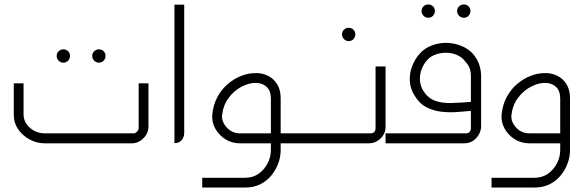

<svg xmlns="http://www.w3.org/2000/svg" viewBox="-20 -645 2627 864"><path d="M265 -363Q253 -363 244 -372Q235 -381 235 -393Q235 -406 244 -414.5Q253 -423 265 -423Q278 -423 286.5 -414.5Q295 -406 295 -393Q295 -381 286.5 -372Q278 -363 265 -363ZM425 -363Q413 -363 404 -372Q395 -381 395 -393Q395 -406 404 -414.5Q413 -423 425 -423Q438 -423 446.5 -414.5Q455 -406 455 -393Q455 -381 446.5 -372Q438 -363 425 -363Z M182 0Q146 0 114 -17Q82 -34 62 -63Q42 -92 42 -130V-270H86V-130Q86 -96 114 -70.5Q142 -45 182 -45H580Q588 -44 596 -52Q604 -60 604 -68V-270H648V-75Q648 -55 637.5 -38Q627 -21 610 -10.5Q593 0 574 0Z M765 -1V-624H809V-46Q809 -35 804 -24.5Q799 -14 789.5 -7.5Q780 -1 765 -1Z M1207 0V-45H1361V0ZM890 199V155H1083Q1118 155 1143.5 137Q1169 119 1184 90.5Q1199 62 1199 30V-200Q1199 -237 1179.5 -254.5Q1160 -272 1130 -272Q1100 -272 1066.5 -254.5Q1033 -237 1008.5 -204Q984 -171 979 -124Q978 -95 1001.5 -70Q1025 -45 1061 -45H1220V0H1061Q1024 0 995 -18Q966 -36 949.5 -65Q933 -94 935 -127Q939 -172 957.5 -207Q976 -242 1004.5 -266.5Q1033 -291 1065.5 -303.5Q1098 -316 1129 -316Q1159 -317 1185 -304.5Q1211 -292 1227 -266.5Q1243 -241 1243 -203V31Q1243 62 1231.5 92Q1220 122 1199.5 146.5Q1179 171 1149.5 185Q1120 199 1083 199Z M1549 -460Q1537 -460 1528 -469Q1519 -478 1519 -490Q1519 -503 1528 -511.5Q1537 -520 1549 -520Q1562 -520 1570.5 -511.5Q1579 -503 1579 -490Q1579 -478 1570.5 -469Q1562 -460 1549 -460Z M1350 0V-45H1645Q1657 -44 1663.5 -50.5Q1670 -57 1670 -67V-346H1715V-74Q1715 -53 1704.5 -36.5Q1694 -20 1677 -10Q1660 0 1639 0Z M1907 -565Q1895 -565 1886 -574Q1877 -583 1877 -595Q1877 -608 1886 -616.5Q1895 -625 1907 -625Q1920 -625 1928.5 -616.5Q1937 -608 1937 -595Q1937 -583 1928.5 -574Q1920 -565 1907 -565ZM2067 -565Q2055 -565 2046 -574Q2037 -583 2037 -595Q2037 -608 2046 -616.5Q2055 -625 2067 -625Q2080 -625 2088.5 -616.5Q2097 -608 2097 -595Q2097 -583 2088.5 -574Q2080 -565 2067 -565Z M1715 0V-45H2074Q2087 -44 2093.5 -52Q2100 -60 2099 -70V-301Q2099 -323 2093 -338.5Q2087 -354 2076 -365Q2060 -389 2032 -399.5Q2004 -410 1973.5 -407Q1943 -404 1920 -390Q1900 -377 1885.5 -351Q1871 -325 1869.5 -295.5Q1868 -266 1883 -239Q1904 -205 1935.5 -192.5Q1967 -180 2013 -181.5Q2059 -183 2121 -188V-148Q2084 -145 2045.5 -141.5Q2007 -138 1968.5 -142Q1930 -146 1898 -163Q1866 -180 1845 -216Q1827 -245 1824.5 -276.5Q1822 -308 1831 -336.5Q1840 -365 1857 -389Q1874 -413 1896 -427Q1920 -442 1951 -448.5Q1982 -455 2014.5 -450Q2047 -445 2075.5 -429Q2104 -413 2122 -384Q2133 -367 2139 -346Q2145 -325 2145 -301V-77Q2145 -58 2135 -40Q2125 -22 2108 -11Q2091 0 2067 0Z M2192 199V155H2385Q2420 155 2445.5 137Q2471 119 2486 90.5Q2501 62 2501 30V-200Q2501 -237 2481.5 -254.5Q2462 -272 2432 -272Q2402 -272 2368.5 -254.5Q2335 -237 2310.5 -204Q2286 -171 2281 -124Q2280 -95 2303.5 -70Q2327 -45 2363 -45H2522V0H2363Q2326 0 2297 -18Q2268 -36 2251.5 -65Q2235 -94 2237 -127Q2241 -172 2259.5 -207Q2278 -242 2306.5 -266.5Q2335 -291 2367.5 -303.5Q2400 -316 2431 -316Q2461 -317 2487 -304.5Q2513 -292 2529 -266.5Q2545 -241 2545 -203V31Q2545 62 2533.5 92Q2522 122 2501.5 146.5Q2481 171 2451.5 185Q2422 199 2385 199Z"/></svg>

Font: Mada Light
Style: Regular
Weight: 300
Designer: Khaled Hosny
Version: Version 1.5